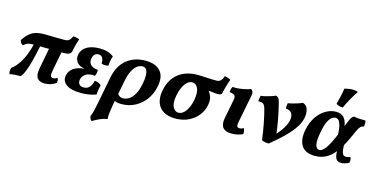

<svg xmlns="http://www.w3.org/2000/svg" viewBox="-90 -1186 3707 1897"><g transform="rotate(15 1764.0 -237.0)"><path d="M8 9Q2 -2 2.5 -20Q3 -38 8 -55Q50 -85 81.5 -134Q113 -183 133.5 -237Q154 -291 163 -334Q155 -334 147 -334Q120 -334 102.5 -327.5Q85 -321 62 -300Q47 -306 38.5 -319Q30 -332 29 -347Q61 -393 91 -417.5Q121 -442 156.5 -451.5Q192 -461 239 -461Q256 -461 291 -460Q326 -459 366.5 -458.5Q407 -458 440 -458Q474 -458 489 -469Q504 -480 521 -515Q537 -514 555.5 -510Q574 -506 584 -500Q571 -463 561.5 -426.5Q552 -390 548 -362Q540 -348 525 -339.5Q510 -331 469 -331Q459 -331 448 -331L411 -139Q402 -94 408 -79Q414 -64 433 -64Q455 -64 477 -78Q488 -59 482 -29Q463 -13 432 -2Q401 9 366 9Q311 9 289 -22Q267 -53 280 -123L320 -333Q296 -333 273 -333Q250 -333 229 -334Q195 -168 167 -91Q139 -14 119 0Q86 0 59 2Q32 4 8 9Z M736 7Q635 7 585 -29.5Q535 -66 550 -128Q561 -173 600.5 -200.5Q640 -228 711 -234Q654 -243 629 -276.5Q604 -310 614 -357Q627 -411 677 -439Q727 -467 804 -467Q849 -467 883.5 -457Q918 -447 949 -424Q932 -377 930 -325Q917 -320 896.5 -320Q876 -320 860 -327Q862 -407 809 -407Q759 -407 749 -349Q742 -311 764.5 -286.5Q787 -262 839 -257Q842 -242 838.5 -225Q835 -208 828 -194Q764 -199 732 -177Q700 -155 693 -119Q688 -89 702.5 -71Q717 -53 749 -53Q784 -53 805.5 -75.5Q827 -98 840 -146Q857 -144 876.5 -136.5Q896 -129 906 -116Q900 -95 896 -69.5Q892 -44 891 -19Q854 -5 814 1Q774 7 736 7Z M912 247Q900 240 895 228Q890 216 888 201Q894 189 899 174.5Q904 160 910 134.5Q916 109 925 64L979 -216Q1002 -338 1080 -402.5Q1158 -467 1273 -467Q1378 -467 1427 -411Q1476 -355 1453 -248Q1437 -171 1394 -113.5Q1351 -56 1289 -23.5Q1227 9 1152 9Q1130 9 1114.5 6Q1099 3 1081 -3L1072 46Q1065 84 1060.5 122Q1056 160 1059 187Q1022 192 984 209Q946 226 912 247ZM1123 -220 1096 -80Q1116 -50 1152 -50Q1177 -50 1206.5 -65.5Q1236 -81 1263 -123.5Q1290 -166 1305 -247Q1318 -314 1309 -359.5Q1300 -405 1257 -405Q1232 -405 1206 -387Q1180 -369 1158 -328Q1136 -287 1123 -220Z M1703 9Q1590 9 1539 -56.5Q1488 -122 1512 -236Q1535 -345 1611.5 -405Q1688 -465 1811 -465Q1846 -465 1896 -461.5Q1946 -458 2000 -458Q2027 -458 2043.5 -476Q2060 -494 2068 -522Q2084 -519 2101 -514Q2118 -509 2130 -501Q2103 -430 2086 -347Q2079 -338 2068 -335.5Q2057 -333 2045 -333Q2022 -333 2001 -336.5Q1980 -340 1950 -342Q1970 -318 1981 -283.5Q1992 -249 1981 -199Q1970 -142 1932.5 -95Q1895 -48 1837 -19.5Q1779 9 1703 9ZM1717 -54Q1758 -54 1791 -99Q1824 -144 1838 -219Q1852 -298 1832 -339Q1812 -380 1775 -380Q1733 -380 1700.5 -333Q1668 -286 1655 -214Q1640 -133 1661 -93.5Q1682 -54 1717 -54Z M2275 9Q2214 9 2188 -23.5Q2162 -56 2175 -123L2212 -312Q2219 -347 2209.5 -362Q2200 -377 2154 -383Q2155 -398 2158.5 -412Q2162 -426 2170 -439Q2203 -436 2239.5 -440.5Q2276 -445 2306.5 -452.5Q2337 -460 2351 -467Q2364 -460 2370.5 -446Q2377 -432 2373 -409L2316 -118Q2310 -88 2315.5 -75Q2321 -62 2339 -62Q2361 -62 2382 -75Q2396 -49 2392 -16Q2374 -6 2342.5 1.5Q2311 9 2275 9Z M2883 -467Q2911 -458 2925.5 -433.5Q2940 -409 2940 -366Q2940 -318 2914.5 -265Q2889 -212 2827.5 -145Q2766 -78 2658 9Q2640 9 2620 5.5Q2600 2 2587 -6Q2575 -97 2559.5 -175.5Q2544 -254 2529 -308Q2520 -343 2505.5 -356.5Q2491 -370 2452 -368Q2452 -381 2454 -397Q2456 -413 2460 -426Q2482 -428 2510 -435Q2538 -442 2564 -450.5Q2590 -459 2606 -467Q2629 -460 2638 -444Q2647 -428 2656 -385Q2674 -313 2687 -241Q2700 -169 2708 -105Q2760 -164 2783 -210.5Q2806 -257 2806 -293Q2806 -366 2734 -368Q2731 -398 2738 -425Q2760 -428 2788.5 -435.5Q2817 -443 2842.5 -451.5Q2868 -460 2883 -467Z M3130 9Q3030 9 2991.5 -53Q2953 -115 2975 -220Q2991 -298 3029 -353Q3067 -408 3118 -437.5Q3169 -467 3222 -467Q3270 -467 3299 -440.5Q3328 -414 3338 -352Q3356 -397 3366.5 -420Q3377 -443 3385.5 -452.5Q3394 -462 3406 -467Q3426 -461 3459.5 -459.5Q3493 -458 3523 -458Q3528 -446 3528 -430Q3528 -414 3525 -397Q3505 -395 3492 -382.5Q3479 -370 3464 -339.5Q3449 -309 3424 -252Q3414 -230 3403 -208.5Q3392 -187 3381 -168Q3382 -121 3388.5 -98.5Q3395 -76 3405.5 -69Q3416 -62 3428 -62Q3442 -62 3453.5 -65.5Q3465 -69 3473 -71Q3485 -52 3480 -16Q3461 -4 3438.5 2.5Q3416 9 3398 9Q3359 9 3344.5 -18.5Q3330 -46 3331 -93Q3292 -45 3243.5 -18Q3195 9 3130 9ZM3125 -233Q3107 -143 3117 -101Q3127 -59 3158 -59Q3187 -59 3220 -103.5Q3253 -148 3298 -255Q3295 -316 3286 -349Q3277 -382 3263 -395Q3249 -408 3232 -408Q3214 -408 3194 -393.5Q3174 -379 3156 -341Q3138 -303 3125 -233ZM3273 -524Q3234 -525 3205 -543Q3218 -590 3227 -631Q3236 -672 3240 -708Q3283 -721 3322 -721Q3356 -721 3378 -711Q3349 -669 3321.5 -619.5Q3294 -570 3273 -524Z"/></g></svg>

Font: Vollkorn
Style: Bold Italic
Weight: 700
Italic angle: -11°
Designer: Friedrich Althausen
Foundry: Friedrich Althausen
Version: Version 5.000; ttfautohint (v1.8.3)